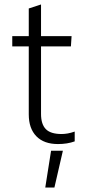

<svg xmlns="http://www.w3.org/2000/svg" viewBox="-20 -636 390 861"><path d="M240 10Q177 10 143 -25Q109 -60 109 -123V-428H35V-474H109V-598L164 -616V-474H301L298 -428H164V-125Q164 -79 185.5 -57Q207 -35 256 -35Q269 -35 283.5 -37.5Q298 -40 315 -46V-2Q282 10 240 10ZM183 205 209 40H262L224 205Z"/></svg>

Font: Kanit ExtraLight
Style: Regular
Weight: 275
Designer: Katatrad Team
Foundry: CadsonDemak
Version: Version 2.000; ttfautohint (v1.8.3)